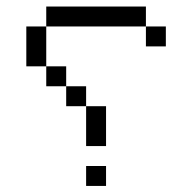

<svg xmlns="http://www.w3.org/2000/svg" viewBox="-20 -708 540 602"><path d="M312.5 -125V-187.5H250V-125ZM500 -562.5V-625H437.5V-562.5ZM250 -375Q250 -375 250 -250H312.5Q312.5 -250 312.5 -375ZM250 -375V-437.5H187.5V-375ZM187.5 -437.5V-500H125V-437.5ZM125 -500Q125 -500 125 -625H62.5Q62.5 -625 62.5 -500ZM125 -625H437.5V-687.5H125Z"/></svg>

Font: Unifont
Style: Regular
Weight: 500
Version: Version 15.1.04